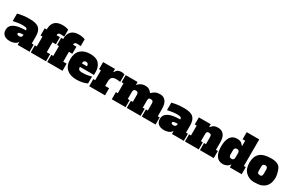

<svg xmlns="http://www.w3.org/2000/svg" viewBox="184 -2306 5796 3835"><g transform="rotate(30 3082.0 -389.0)"><path d="M368.2 -233.9Q306.2 -233.9 279.1 -225.3Q252 -216.8 252 -195.8Q252 -163.6 307.1 -164.1Q368.2 -164.1 368.2 -228ZM43.9 -535.2Q168.5 -569.8 322.3 -569.8Q476.6 -569.8 537.4 -511.7Q598.1 -453.6 598.1 -328.1V-164.1H642.1V0H368.2V-67.9Q331.1 -16.6 280 -1.2Q229 14.2 192.9 14.2Q106 14.2 56.9 -25.9Q7.8 -65.9 7.8 -142.1Q7.8 -334 368.2 -334Q368.2 -361.8 350.1 -377Q332 -392.1 254.9 -392.1Q177.7 -392.1 43.9 -362.8Z M1011.2 -613.8Q973.1 -613.8 958.5 -600.8Q943.8 -587.9 943.8 -556.2H1022V-392.1H943.8V-164.1H1022V0H669.9V-164.1H713.9V-392.1H669.9V-556.2H715.8Q715.8 -677.2 775.9 -734.6Q835.9 -792 948.7 -792Q1030.8 -792 1090.8 -766.1V-608.9Q1048.8 -613.8 1011.2 -613.8Z M1391.1 -613.8Q1353 -613.8 1338.4 -600.8Q1323.7 -587.9 1323.7 -556.2H1401.9V-392.1H1323.7V-164.1H1401.9V0H1049.8V-164.1H1093.8V-392.1H1049.8V-556.2H1095.7Q1095.7 -677.2 1155.8 -734.6Q1215.8 -792 1328.6 -792Q1410.6 -792 1470.7 -766.1V-608.9Q1428.7 -613.8 1391.1 -613.8Z M1779.8 -328.1Q1779.8 -392.1 1721.7 -392.1Q1663.6 -392.1 1663.6 -328.1V-321.8H1779.8ZM1970.7 -36.1Q1867.2 14.2 1723.6 14.2Q1579.6 14.2 1499.5 -60.3Q1419.4 -134.8 1419.4 -278.3Q1419.4 -422.4 1499.3 -496.1Q1579.1 -569.8 1720.2 -569.8Q1861.3 -569.8 1924.6 -496.8Q1987.8 -423.8 1987.8 -314V-242.2H1663.6V-235.8Q1663.6 -199.7 1684.1 -181.9Q1704.6 -164.1 1758.8 -164.1Q1873 -164.1 1970.7 -195.8Z M2417.5 -392.1Q2351.6 -392.1 2321.5 -362.5Q2291.5 -333 2291.5 -261.2V-164.1H2382.3V0H2017.6V-164.1H2061.5V-392.1H2017.6V-556.2H2291.5V-490.2L2301.3 -486.8Q2328.6 -543 2366 -556.4Q2403.3 -569.8 2439.5 -569.8Q2475.6 -569.8 2510.7 -556.2V-382.8Q2458 -392.1 2417.5 -392.1Z M3158.7 -328.1V-164.1H3202.6V0H2884.3V-164.1H2928.7V-328.1Q2928.7 -392.1 2870.6 -392.1Q2812.5 -392.1 2812.5 -328.1V-164.1H2856.4V0H2538.6V-164.1H2582.5V-392.1H2538.6V-556.2H2812.5V-487.8Q2824.7 -500 2839.6 -514.4Q2854.5 -528.8 2875 -541Q2895.5 -553.2 2921.4 -561.5Q2947.3 -569.8 2994.4 -569.8Q3041.5 -569.8 3077.1 -547.9Q3112.8 -525.9 3138.7 -487.8Q3180.7 -526.9 3220 -548.3Q3259.3 -569.8 3334.5 -569.8Q3409.7 -569.8 3457 -511.5Q3504.4 -453.1 3504.4 -328.1V-164.1H3548.3V0H3230.5V-164.1H3274.4V-328.1Q3274.4 -362.3 3260 -377.2Q3245.6 -392.1 3202.1 -392.1Q3158.7 -392.1 3158.7 -328.1Z M3926.3 -233.9Q3864.3 -233.9 3837.2 -225.3Q3810.1 -216.8 3810.1 -195.8Q3810.1 -163.6 3865.2 -164.1Q3926.3 -164.1 3926.3 -228ZM3602.1 -535.2Q3726.6 -569.8 3880.4 -569.8Q4034.7 -569.8 4095.5 -511.7Q4156.2 -453.6 4156.2 -328.1V-164.1H4200.2V0H3926.3V-67.9Q3889.2 -16.6 3838.1 -1.2Q3787.1 14.2 3751 14.2Q3664.1 14.2 3615 -25.9Q3565.9 -65.9 3565.9 -142.1Q3565.9 -334 3926.3 -334Q3926.3 -361.8 3908.2 -377Q3890.1 -392.1 3813 -392.1Q3735.8 -392.1 3602.1 -362.8Z M4500 -328.1V-164.1H4543.9V0H4226.1V-164.1H4270V-392.1H4226.1V-556.2H4500V-487.8Q4512.2 -500 4548.3 -534.9Q4584.5 -569.8 4667.5 -569.8Q4751 -569.8 4798.6 -511.5Q4846.2 -453.1 4846.2 -328.1V-164.1H4890.1V0H4571.8V-164.1H4615.7V-328.1Q4615.7 -362.3 4601.3 -377.2Q4586.9 -392.1 4543.5 -392.1Q4500 -392.1 4500 -328.1Z M5144 -328.1V-228Q5144 -164.1 5202.1 -164.1Q5260.3 -164.1 5260.3 -228V-328.1Q5260.3 -392.1 5202.1 -392.1Q5144 -392.1 5144 -328.1ZM5260.3 -613.8H5201.2V-777.8H5490.2V-164.1H5534.2V0H5260.3V-67.9Q5224.1 -17.6 5178.7 -1.7Q5133.3 14.2 5105 14.2Q5001 14.2 4950.7 -62.5Q4900.4 -139.2 4900.4 -278.1Q4900.4 -417 4950.7 -493.4Q5001 -569.8 5105 -569.8Q5178.7 -569.8 5214.8 -534.9Q5251 -500 5260.3 -487.8Z M5912.1 -328.1Q5912.1 -392.1 5854 -392.1Q5795.9 -392.1 5795.9 -328.1V-228Q5795.9 -193.8 5810.3 -179Q5824.7 -164.1 5868.4 -164.1Q5912.1 -164.1 5912.1 -228ZM5551.8 -278.3Q5551.8 -422.4 5631.6 -496.1Q5711.4 -569.8 5891.8 -569.8Q6072.3 -569.8 6114 -460.4Q6155.8 -351.1 6155.8 -277.3Q6155.8 -203.6 6134.8 -149.4Q6113.8 -95.2 6074.5 -58.6Q6035.2 -22 5979 -3.9Q5922.9 14.2 5817.4 14.2Q5711.9 14.2 5631.8 -60.3Q5551.8 -134.8 5551.8 -278.3Z"/></g></svg>

Font: AlfaSlabOne-Regular
Style: Regular
Weight: 400
Designer: JM Sole
Foundry: JM Sole
Version: Version 1.001